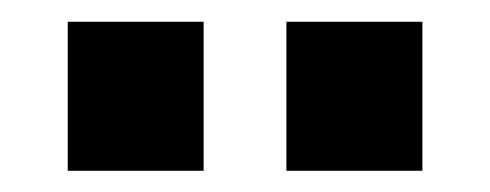

<svg xmlns="http://www.w3.org/2000/svg" viewBox="-20 -830 459 180"><path d="M248.5 -669.9V-809.6H376V-669.9ZM43.5 -669.9V-809.6H170.9V-669.9Z"/></svg>

Font: Oswald
Style: DemiBold
Weight: 600
Designer: Vernon Adams
Foundry: Vernon Adams
Version: 3.0; ttfautohint (v0.95) -l 8 -r 50 -G 200 -x 0 -w "G" -W -c